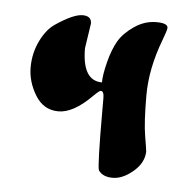

<svg xmlns="http://www.w3.org/2000/svg" viewBox="-36 -326 377 406"><g transform="rotate(5 152.5 -123.5)"><path d="M143 -276 135 -223Q135 -154 177 -154Q177 -170 184 -197.5Q191 -225 201.5 -243Q212 -261 234 -276Q256 -291 280.5 -291Q305 -291 305 -281Q305 -276 297 -255Q273 -192 273 -135Q273 -78 278 -48.5Q283 -19 283 -16Q282 8 260 26.5Q238 45 217 45Q196 45 187 32Q183 24 183 -98V-121Q183 -136 176 -136Q173 -136 160 -123Q122 -85 90.5 -85Q59 -85 41.5 -113.5Q24 -142 24 -172.5Q24 -203 37 -229.5Q50 -256 69 -268Q105 -292 124 -292Q143 -292 143 -276Z"/></g></svg>

Font: Dr Sugiyama
Style: Regular
Weight: 400
Designer: Alejandro Paul
Foundry: Alejandro Paul
Version: Version 1.000